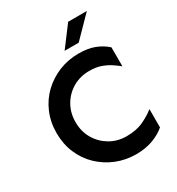

<svg xmlns="http://www.w3.org/2000/svg" viewBox="-204 -988 1042 1130"><g transform="rotate(-30 317.0 -423.0)"><path d="M390.6 14.6Q319.3 14.6 256.8 -10.7Q194.3 -36.1 146.5 -81.5Q98.6 -127 71.8 -189.9Q44.9 -252.9 44.9 -327.1Q44.9 -401.4 71.8 -464.4Q98.6 -527.3 146.5 -572.8Q194.3 -618.2 256.8 -643.6Q319.3 -668.9 390.6 -668.9Q454.1 -668.9 499 -651.4Q543.9 -633.8 577.1 -603.5V-474.6Q554.7 -493.2 528.8 -509.8Q502.9 -526.4 470.7 -537.6Q438.5 -548.8 393.6 -548.8Q332 -548.8 282.2 -520Q232.4 -491.2 203.1 -440.9Q173.8 -390.6 173.8 -327.1Q173.8 -263.7 203.1 -213.9Q232.4 -164.1 282.2 -134.8Q332 -105.5 393.6 -105.5Q460.9 -105.5 506.8 -127Q552.7 -148.4 588.9 -176.8V-52.7Q555.7 -23.4 504.9 -4.4Q454.1 14.6 390.6 14.6ZM328.1 -723.6 431.6 -861.3H558.6L423.8 -723.6Z"/></g></svg>

Font: Sen SemiBold
Style: Regular
Weight: 600
Designer: Kosal Sen, Philatype
Foundry: Philatype
Version: Version 2.000;gftools[0.9.31]